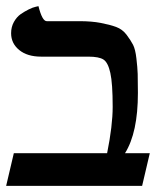

<svg xmlns="http://www.w3.org/2000/svg" viewBox="-20 -604 508 624"><path d="M237.8 -535.2Q277.8 -535.2 307.4 -529.5Q336.9 -523.9 357.4 -516.4Q377.9 -508.8 391.4 -491Q404.8 -473.1 412.4 -458.5Q419.9 -443.8 423.3 -414.3Q426.8 -384.8 427.5 -363.8Q428.2 -342.8 428.2 -301.8Q428.2 -172.9 386.2 -106H466.8L441.9 0H0L24.9 -106H328.1Q346.2 -195.8 346.2 -256.8Q346.2 -333 338.6 -366.9Q331.1 -400.9 316.4 -410.4Q301.8 -419.9 267.1 -419.9H113.8Q68.8 -419.9 42.5 -441.4Q16.1 -462.9 16.1 -496.1Q16.1 -516.1 25.1 -532.5Q34.2 -548.8 47.1 -557.9Q60.1 -566.9 73.5 -573.5Q86.9 -580.1 96.2 -582L105 -584Q117.2 -535.2 131.8 -535.2Z"/></svg>

Font: Linux Libertine
Style: Semibold
Weight: 600
Designer: Philipp H. Poll
Foundry: Philipp H. Poll
Version: Version 5.1.2 ; ttfautohint (v0.9)